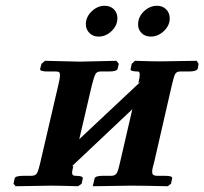

<svg xmlns="http://www.w3.org/2000/svg" viewBox="-20 -645 709 666"><path d="M459 -560.1Q459 -586.4 479.2 -605.7Q499.5 -625 524.9 -625Q543.9 -625 556.4 -612.5Q568.8 -600.1 568.8 -581.1Q568.8 -556.6 548.6 -537.4Q528.3 -518.1 502.9 -518.1Q483.9 -518.1 471.4 -530Q459 -542 459 -560.1ZM277.8 -561Q277.8 -586.4 298.1 -605.7Q318.4 -625 342.8 -625Q362.8 -625 375 -612.8Q387.2 -600.6 387.2 -582Q387.2 -556.6 367.2 -537.4Q347.2 -518.1 321.8 -518.1Q302.7 -518.1 290.3 -530.5Q277.8 -543 277.8 -561ZM256.8 -431.2 383.8 -434.1 392.1 -423.8 388.2 -407.2Q386.7 -397 357.9 -397H328.1Q316.4 -397 311.3 -388.2Q306.2 -379.4 298.8 -350.1L254.9 -162.1L465.8 -359.9L460 -357.9Q464.8 -376.5 464.8 -386.2Q464.8 -397 458 -397Q430.2 -397 433.1 -405.8L437 -423.8L448.2 -434.1Q505.9 -432.1 534.2 -432.1L662.1 -434.1L668.9 -423.8L666 -407.2Q663.1 -397 634.8 -397H605Q592.8 -397 587.9 -388.7Q583 -380.4 576.2 -350.1L514.2 -80.1Q507.8 -59.6 507.8 -48.8Q507.8 -42 511 -39.1Q514.2 -36.1 522 -35.2H551.8Q580.1 -35.2 577.1 -25.9L573.2 -7.8L562 1Q479 -1 435.1 -1L301.8 1L308.1 -25.9Q310.5 -35.2 336.9 -35.2H367.2Q379.9 -35.6 385.3 -44.9Q390.6 -54.2 396 -80.1L439 -266.1L229 -67.9L233.9 -69.8V-67.9Q230 -50.3 230 -45.9Q230 -35.2 241.2 -35.2Q255.4 -35.2 261.5 -33Q267.6 -30.8 267.1 -25.9L263.2 -7.8L251 1Q188 -1 157.2 -1L34.2 1L26.9 -7.8L30.8 -25.9Q32.7 -35.2 61 -35.2H89.8Q103 -35.6 108.2 -44.2Q113.3 -52.7 119.1 -78.1L182.1 -349.1Q188 -373 188 -383.8Q188 -392.1 185.1 -394.5Q182.1 -397 173.8 -397H145Q117.7 -397 119.1 -405.8L124 -423.8L136.2 -434.1Z"/></svg>

Font: Linux Libertine
Style: Bold Italic
Weight: 700
Italic angle: -11.5°
Designer: Philipp H. Poll
Foundry: Philipp H. Poll
Version: Version 4.0.5